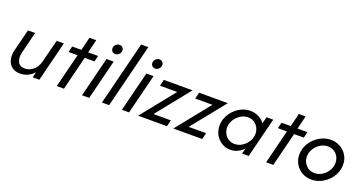

<svg xmlns="http://www.w3.org/2000/svg" viewBox="-35 -1272 3578 1885"><g transform="rotate(20 1753.5 -329.5)"><path d="M183.3 8.3Q127.1 8.3 93.8 -19.1Q60.4 -46.5 50.3 -91.3Q40.3 -136.1 53.5 -188.9L110.4 -416.7H185.4L129.2 -190.3Q116 -135.4 134.7 -94.8Q153.5 -54.2 209 -54.2Q252.8 -54.2 293.4 -85.8Q334 -117.4 349.3 -177.1L410.4 -416.7H485.4L381.2 0H311.8L326.4 -59Q296.5 -25 259 -8.3Q221.5 8.3 183.3 8.3Z M563.2 0 651.4 -354.2H556.9L572.9 -416.7H668.8L702.8 -555.6H773.6L739.6 -416.7H843.8L827.8 -354.2H726.4L638.2 0Z M827.1 0 931.2 -416.7H1006.2L902.1 0ZM994.4 -491.7Q975.7 -491.7 962.8 -504.2Q950 -516.7 950 -535.4Q950 -557.6 967 -574.7Q984 -591.7 1005.6 -591.7Q1024.3 -591.7 1037.2 -579.2Q1050 -566.7 1050 -547.9Q1050 -525.7 1033.3 -508.7Q1016.7 -491.7 994.4 -491.7Z M1035.4 0 1202.1 -666.7H1277.1L1110.4 0Z M1243.7 0 1347.9 -416.7H1422.9L1318.7 0ZM1411.1 -491.7Q1392.4 -491.7 1379.5 -504.2Q1366.7 -516.7 1366.7 -535.4Q1366.7 -557.6 1383.7 -574.7Q1400.7 -591.7 1422.2 -591.7Q1441 -591.7 1453.8 -579.2Q1466.7 -566.7 1466.7 -547.9Q1466.7 -525.7 1450 -508.7Q1433.3 -491.7 1411.1 -491.7Z M1413.2 0 1694.4 -350H1513.9L1530.6 -416.7H1830.6L1549.3 -66.7H1731.2L1714.6 0Z M1781.2 0 2062.5 -350H1881.9L1898.6 -416.7H2198.6L1917.4 -66.7H2099.3L2082.6 0Z M2375.7 5.6Q2327.8 5.6 2287.2 -19.1Q2246.5 -43.8 2221.9 -86.5Q2197.2 -129.2 2197.2 -182.6Q2197.2 -229.9 2216.7 -272.9Q2236.1 -316 2269.4 -349.7Q2302.8 -383.3 2345.5 -402.8Q2388.2 -422.2 2434.7 -422.2Q2481.9 -422.2 2521.2 -402.1Q2560.4 -381.9 2586.1 -347.2L2603.5 -416.7H2672.9L2568.8 0H2499.3L2513.9 -55.6Q2486.1 -27.8 2450.7 -11.1Q2415.3 5.6 2375.7 5.6ZM2396.5 -62.5Q2438.2 -62.5 2474.7 -85.8Q2511.1 -109 2534 -146.5Q2556.9 -184 2556.9 -226.4Q2556.9 -261.1 2541.3 -289.9Q2525.7 -318.8 2498.3 -336.5Q2470.8 -354.2 2434 -354.2Q2392.4 -354.2 2355.9 -330.9Q2319.4 -307.6 2296.5 -270.5Q2273.6 -233.3 2273.6 -190.3Q2273.6 -156.2 2289.2 -127.1Q2304.9 -97.9 2332.6 -80.2Q2360.4 -62.5 2396.5 -62.5Z M2750.7 0 2838.9 -354.2H2744.4L2760.4 -416.7H2856.2L2890.3 -555.6H2961.1L2927.1 -416.7H3031.2L3015.3 -354.2H2913.9L2825.7 0Z M3224.3 8.3Q3170.1 8.3 3126.4 -16.7Q3082.6 -41.7 3056.6 -85.1Q3030.6 -128.5 3030.6 -182.6Q3030.6 -230.6 3050.3 -274.3Q3070.1 -318.1 3104.5 -351.7Q3138.9 -385.4 3183 -405.2Q3227.1 -425 3275.7 -425Q3329.9 -425 3373.6 -400Q3417.4 -375 3443.4 -331.9Q3469.4 -288.9 3469.4 -234Q3469.4 -186.1 3449.7 -142.4Q3429.9 -98.6 3395.5 -64.9Q3361.1 -31.2 3317 -11.5Q3272.9 8.3 3224.3 8.3ZM3231.9 -62.5Q3274.3 -62.5 3310.8 -85.4Q3347.2 -108.3 3370.1 -145.8Q3393.1 -183.3 3393.1 -226.4Q3393.1 -279.2 3358.3 -316.7Q3323.6 -354.2 3268.1 -354.2Q3226.4 -354.2 3189.6 -331.2Q3152.8 -308.3 3129.9 -270.8Q3106.9 -233.3 3106.9 -190.3Q3106.9 -137.5 3142 -100Q3177.1 -62.5 3231.9 -62.5Z"/></g></svg>

Font: Afacad
Style: Italic
Weight: 400
Italic angle: -14°
Designer: Kristian Moeller
Foundry: Dicotype
Version: Version 1.000